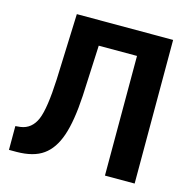

<svg xmlns="http://www.w3.org/2000/svg" viewBox="-104 -815 915 918"><g transform="rotate(15 353.0 -355.5)"><path d="M165 -710.9 152.8 -384.8C148.4 -288.6 138.7 -221.7 123 -184.1C106.9 -146.5 80.6 -125 43.9 -120.1L19.5 -117.7V0H57.6C112.8 -0.5 156.7 -11.7 188.5 -34.7C220.2 -57.1 244.6 -92.8 261.2 -141.6C277.8 -189.9 288.6 -256.8 293.5 -341.3L305.2 -592.3H494.6V0H641.6V-710.9Z"/></g></svg>

Font: Roboto
Style: Bold
Weight: 700
Designer: Google
Version: Version 2.137; 2017